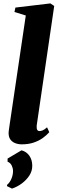

<svg xmlns="http://www.w3.org/2000/svg" viewBox="-20 -837 338 1128"><path d="M195.5 -99Q194.5 -81 198.8 -74Q203 -67 212.5 -67Q220.5 -67 231 -71.2Q241.5 -75.5 256.5 -89L269.5 -60.5Q254.5 -43 231.8 -26.5Q209 -10 178.2 0.5Q147.5 11 107.5 11Q87.5 11 69.8 4.2Q52 -2.5 41.2 -17.2Q30.5 -32 30.5 -56Q30.5 -61 31.5 -68.5Q32.5 -76 33.8 -84.8Q35 -93.5 36 -100.5L131.5 -746L65 -766.5L70.5 -792.5L276 -817L298.5 -802ZM50.5 271 21 256.5 21.5 249Q38 235.5 47.5 212.2Q57 189 56.5 166Q56 150 48.5 134.8Q41 119.5 24.5 113V94.5L106.5 46Q136 54 152.8 78.5Q169.5 103 169.5 136.5Q170 167 152.8 193.8Q135.5 220.5 108.2 240.8Q81 261 50.5 271Z"/></svg>

Font: Merriweather 96pt Black
Style: Italic
Weight: 900
Italic angle: -7.8°
Version: Version 2.101